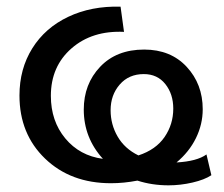

<svg xmlns="http://www.w3.org/2000/svg" viewBox="-20 -538 669 573"><path d="M339.8 -518.1 350.1 -442.9Q254.9 -447.3 193.4 -393.6Q131.8 -339.8 131.8 -252Q131.8 -176.8 174.8 -125Q217.8 -73.2 287.1 -64Q230 -127 230 -210.9Q230 -287.1 278.8 -338.6Q327.6 -390.1 410.2 -390.1Q489.3 -390.1 537.1 -338.6Q585 -287.1 585 -211.9Q585 -167 564.7 -125.7Q544.4 -84.5 506.8 -53.2Q567.9 -56.6 596.2 -77.1L610.8 -15.1Q590.3 -1.5 554.4 6.8Q518.6 15.1 482.9 15.1Q433.6 15.1 390.1 1Q350.1 8.8 311 8.8Q190.9 8.8 114.5 -64.7Q38.1 -138.2 38.1 -252.9Q38.1 -332.5 76.4 -393.8Q114.7 -455.1 183.6 -487.8Q252.4 -520.5 339.8 -518.1ZM310.1 -209Q310.1 -166.5 331.1 -130.4Q352.1 -94.2 393.1 -74.2Q445.3 -91.3 471.2 -129.2Q497.1 -167 497.1 -213.9Q497.1 -257.3 473.4 -287.1Q449.7 -316.9 409.2 -316.9Q364.3 -316.9 337.2 -285.6Q310.1 -254.4 310.1 -209Z"/></svg>

Font: LT Superior Med
Style: Regular
Weight: 500
Designer: Daniel Lyons
Foundry: LyonsType
Version: Version 1.000